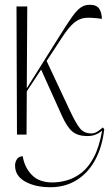

<svg xmlns="http://www.w3.org/2000/svg" viewBox="-20 -563 456 803"><path d="M51 0 49 -536H94L92 -194L237 -425Q264 -468 282.5 -494Q301 -520 317.5 -531.5Q334 -543 355 -543Q385 -543 395.5 -525.5Q406 -508 406 -484Q367 -490 340 -488.5Q313 -487 289.5 -467.5Q266 -448 236 -401L175 -308L273 -99Q298 -46 315 -25.5Q332 -5 362 -5Q375 -5 387 -12.5Q399 -20 410 -30L416 -23Q408 50 378.5 105Q349 160 301 190Q253 220 191 220Q128 220 85.5 196.5Q43 173 43 129Q43 116 50 104Q57 92 75 90Q82 136 112.5 168Q143 200 199 200Q229 200 260.5 191Q292 182 321 159.5Q350 137 372.5 94.5Q395 52 407 -16Q393 -5 378.5 0.5Q364 6 346 6Q305 6 282.5 -13Q260 -32 238 -81L152 -272L92 -181L91 0Z"/></svg>

Font: Noto Serif Display ExtraCondensed ExtraLight
Style: Regular
Weight: 200
Width: 2
Designer: Monotype Design Team
Foundry: Monotype Imaging Inc.
Version: Version 2.009